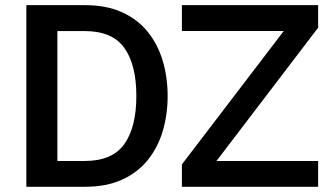

<svg xmlns="http://www.w3.org/2000/svg" viewBox="-20 -717 1277 737"><path d="M678.2 -598.1V-697.3H1201.2V-610.8L811 -99.1H1201.2V0H678.2V-85.9L1069.3 -598.1ZM623.5 -348.6Q623.5 -277.8 605 -214.8Q586.4 -151.9 547.9 -103.5Q509.3 -55.2 449 -27.6Q388.7 0 305.2 0H81.1V-697.3H305.2Q388.7 -697.3 449 -669.7Q509.3 -642.1 547.9 -593.8Q586.4 -545.4 605 -482.4Q623.5 -419.4 623.5 -348.6ZM503.4 -348.6Q503.4 -468.3 457.3 -533Q411.1 -597.7 305.2 -597.7H200.2V-99.1H305.2Q411.1 -99.1 457.3 -164.1Q503.4 -229 503.4 -348.6Z"/></svg>

Font: Estedad-FD SemiBold
Style: Regular
Weight: 600
Designer: Amin Abedi
Version: Version 7.3